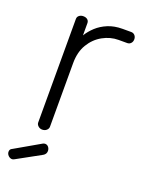

<svg xmlns="http://www.w3.org/2000/svg" viewBox="-128 -540 569 751"><g transform="rotate(20 156.5 -164.5)"><path d="M89 0Q79 0 72 -6.5Q65 -13 65 -21V-452Q65 -461 72 -466.5Q79 -472 89 -472Q100 -472 106.5 -466.5Q113 -461 113 -452V-401Q125 -421 144 -438.5Q163 -456 189.5 -467Q216 -478 250 -478H286Q295 -478 301 -471.5Q307 -465 307 -455Q307 -445 301 -438.5Q295 -432 286 -432H250Q216 -432 184.5 -414.5Q153 -397 133.5 -364.5Q114 -332 114 -286V-21Q114 -13 107 -6.5Q100 0 89 0ZM18 149Q9 149 2 142Q-5 135 -5 126Q-5 115 5 111L111 50Q116 48 119 48Q128 48 133.5 55Q139 62 139 71Q139 84 127 91L27 146Q25 147 22.5 148Q20 149 18 149Z"/></g></svg>

Font: Dosis Light
Style: Regular
Weight: 300
Designer: EdgarTolentino, PabloImpallari, IginoMarini
Foundry: EdgarTolentino, PabloImpallari, IginoMarini
Version: Version 3.001; ttfautohint (v1.8.2)